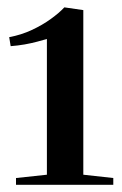

<svg xmlns="http://www.w3.org/2000/svg" viewBox="-20 -925 332 522"><path d="M107.5 -450V-819Q97.5 -816 81.5 -811.8Q65.5 -807.5 47 -804.2Q28.5 -801 9 -799.5L5 -824Q37.5 -830 66.5 -843.5Q95.5 -857 118.2 -873.5Q141 -890 155 -905L206.5 -897.5V-450L288 -441V-422.5H23.5V-441Z"/></svg>

Font: Merriweather 144pt SemiBold
Style: Regular
Weight: 600
Version: Version 2.100